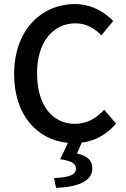

<svg xmlns="http://www.w3.org/2000/svg" viewBox="-20 -687 615 938"><path d="M547 -83 489 -151C451 -109 405 -82 346 -82C233 -82 161 -176 161 -329C161 -480 238 -573 349 -573C401 -573 442 -549 475 -514L533 -584C493 -627 428 -667 347 -667C181 -667 49 -539 49 -325C49 -123 163 -3 312 11L274 91C332 99 351 113 351 136C351 165 326 179 244 183L254 231C366 226 431 197 431 135C431 94 404 74 356 63L379 10C447 1 502 -31 547 -83Z"/></svg>

Font: Cambridge Sans Medium
Style: Regular
Weight: 500
Version: Version 2.020;PS 002.020;hotconv 1.0.88;makeotf.lib2.5.64775